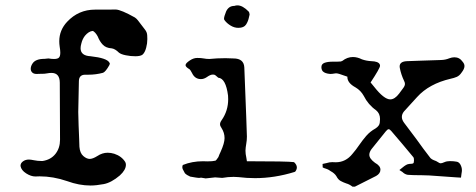

<svg xmlns="http://www.w3.org/2000/svg" viewBox="-20 -659 1798 726"><path d="M322.3 42.5Q279.3 42.5 233.9 25.9Q181.2 7.8 129.9 7.8L113.8 8.3Q97.2 8.3 78.9 -3.4Q60.5 -15.1 57.6 -31.2V-32.2Q57.6 -42 66.9 -48.8Q76.2 -55.7 89.4 -55.7Q95.7 -55.7 109.1 -53Q122.6 -50.3 134.8 -50.3H141.6Q172.4 -55.2 189.7 -77.1Q207 -99.1 207 -130.4Q206.1 -235.4 206.1 -340.3V-345.7Q206.1 -383.3 174.8 -383.3Q167 -383.3 158 -381.6Q148.9 -379.9 140.1 -379.9H134.3L118.2 -379.4Q107.4 -379.4 101.8 -385Q96.2 -390.6 96.2 -398.9Q96.2 -408.7 103 -418.9Q114.3 -436.5 148.4 -436.5L163.1 -438Q175.3 -436 184.1 -436Q198.2 -436 203.1 -441.4Q208 -446.8 208 -460Q208 -469.2 205.6 -482.9Q204.1 -493.2 204.1 -502.9Q204.1 -544.9 233.9 -576.7Q276.9 -622.6 339.4 -622.6H382.3Q399.9 -623 418 -623Q438 -622.1 490.2 -592.8Q496.6 -588.4 501.5 -582Q520.5 -556.6 528.3 -546.9Q536.1 -537.1 536.6 -525.6Q537.1 -514.2 537.1 -511.2Q537.1 -494.6 532.7 -478.5Q527.8 -459.5 518.1 -451.7Q509.8 -446.3 491.7 -446.3Q473.6 -446.3 455.6 -450Q437.5 -453.6 429.7 -460Q415.5 -474.1 402.8 -476.1Q380.4 -477.5 368.7 -490Q356.9 -502.4 349.6 -521Q346.2 -527.8 340.3 -534.7Q334.5 -541.5 329.6 -542Q314.9 -540 301.3 -523.9Q291.5 -511.2 287.6 -494.6Q284.7 -484.4 284.7 -476.6Q284.7 -448.2 322.8 -446.3Q384.3 -439.5 393.6 -422.4Q395.5 -419.4 395.5 -418L393.1 -412.1Q379.4 -387.7 369.6 -383.8Q342.8 -376.5 314 -376.5H302.2Q278.8 -376.5 278.3 -352.5L275.9 -235.4Q276.9 -185.1 279.3 -134.8L280.3 -104Q282.2 -80.1 294.9 -69.1Q307.6 -58.1 319.3 -58.1Q330.6 -58.1 347.7 -68.8Q366.7 -81.5 387.2 -81.5Q399.4 -81.5 412.1 -77.6Q439.9 -68.4 453.6 -46.4Q456.1 -41.5 456.1 -36.1Q456.1 -16.6 433.1 4.4Q400.9 31.7 372.3 37.1Q343.8 42.5 322.3 42.5Z M757.8 15.6 739.7 12.7Q737.8 13.7 731 13.7Q727.1 13.7 699.2 8.8Q686.5 3.4 679.2 -3.9L670.9 -19.5Q669.4 -23.4 669.4 -27.3Q669.4 -31.7 671.4 -35.2Q706.1 -49.3 748 -49.3L763.7 -48.8Q784.2 -48.8 793.5 -51.3H793.9Q796.9 -51.3 805.7 -64.9Q809.6 -75.7 814 -84.5Q829.1 -117.7 829.1 -136.7Q829.1 -157.2 817.4 -175.3Q812 -182.6 812 -189.5Q812 -196.3 818.4 -205.1Q842.8 -240.2 842.8 -283.7L842.3 -297.4Q834 -362.8 805.2 -365.2Q793.5 -376.5 789.1 -376.7Q784.7 -377 784.2 -377Q775.4 -377 761.7 -367.2Q751 -359.9 739.7 -359.9Q716.8 -359.9 706.1 -382.8Q699.7 -395 696.8 -397Q681.6 -405.8 681.6 -412.6Q681.6 -419.9 698.2 -430.7Q711.9 -439.9 726.1 -439.9Q740.2 -439.9 750.2 -438Q760.3 -436 771.5 -436Q800.3 -439 832.5 -439Q847.7 -439 862.8 -438Q901.9 -438 903.8 -404.3Q913.6 -158.2 913.6 -142.6Q913.6 -128.4 911.1 -115Q908.7 -101.6 908.2 -89.4Q908.2 -77.1 911.6 -62Q913.1 -54.2 913.6 -49.3Q1068.8 -49.3 1091.8 -45.9Q1102.5 -36.1 1102.5 -25.9Q1102.5 -21.5 1100.6 -17.1Q1098.1 -10.3 1093.8 -8.8Q1018.1 14.6 944.3 14.6Q913.1 14.6 881.8 10.7Q872.6 9.8 863.3 9.8Q842.3 9.8 820.3 13.7L793.5 11.7Q775.4 13.2 757.8 15.6ZM881.3 -553.7Q865.7 -553.7 851.6 -562.5Q837.4 -571.3 829.6 -582Q827.1 -584.5 827.1 -588.4Q827.1 -596.2 835 -615.7Q844.7 -636.7 866.2 -636.7Q872.1 -638.7 877.9 -638.7Q897.5 -638.7 920.4 -615.2Q922.9 -612.8 923.8 -604L921.4 -593.8Q918.5 -578.6 910.4 -566.2Q902.3 -553.7 881.3 -553.7Z M1321.8 46.9H1313Q1300.8 37.6 1289.6 34.7Q1278.3 30.8 1268.3 25.4Q1258.3 20 1252 7.3Q1245.1 -3.9 1230.5 -11.7L1223.1 -16.6Q1217.8 -19.5 1211.4 -21.5Q1207 -22.5 1200.2 -25.9L1199.7 -39.1L1215.3 -42.5Q1225.6 -45.9 1236.3 -45.9L1249.5 -45.4Q1287.6 -45.4 1313 -77.6Q1326.2 -92.8 1338.1 -110.4Q1350.1 -127.9 1364.5 -144.8Q1378.9 -161.6 1399.9 -173.3Q1415 -183.1 1416 -195.3Q1417 -207.5 1417 -209Q1417 -230 1401.9 -242.2Q1372.1 -263.2 1355.5 -296.4Q1344.2 -316.9 1324.2 -328.6Q1293.5 -345.2 1293.5 -367.7V-369.1L1283.2 -372.6Q1259.3 -381.8 1250.5 -381.8Q1247.1 -381.8 1243.7 -380.9Q1236.3 -379.4 1228.5 -379.4Q1209 -380.9 1200.7 -389.2Q1195.3 -395.5 1195.3 -405.3Q1195.3 -417 1207 -421.4Q1218.8 -425.8 1237.8 -425.8H1253.9Q1265.1 -425.8 1268.6 -426.5Q1272 -427.2 1274.4 -428.7Q1293 -443.4 1314.5 -443.4Q1331.1 -443.4 1348.6 -434.6Q1365.2 -428.7 1384.3 -427.7L1395.5 -426.8Q1417 -423.3 1417 -410.2Q1417 -401.4 1381.3 -347.2L1394.5 -331.1Q1432.1 -283.2 1455.6 -283.2Q1472.7 -283.2 1489.3 -305.2Q1497.1 -316.4 1504.2 -325.4Q1511.2 -334.5 1511.2 -341.8Q1511.2 -347.2 1507.8 -353.5Q1496.6 -377 1491.7 -402.3L1491.2 -407.7Q1491.2 -426.3 1518.1 -427.7L1574.2 -429.7Q1611.3 -430.7 1647.9 -432.1Q1664.6 -432.6 1678.7 -438.5Q1689 -442.4 1698.2 -442.4Q1717.8 -442.4 1729.5 -425.3Q1736.3 -417.5 1736.3 -409.2Q1736.3 -398.4 1725.1 -384.3Q1717.3 -372.6 1706.8 -368.2Q1696.3 -363.8 1684.1 -361.3Q1602.5 -342.3 1557.1 -292Q1547.4 -280.8 1536.6 -269.5Q1521.5 -253.4 1507.3 -237.3Q1499.5 -227.5 1499.5 -216.8Q1499.5 -206.1 1508.3 -194.3Q1531.2 -164.1 1554.2 -133.3Q1580.1 -96.7 1607.9 -61Q1612.8 -56.2 1620.6 -53.2Q1629.9 -50.3 1636 -45.9Q1642.1 -41.5 1646 -41.5Q1650.9 -41.5 1660.2 -45.7Q1669.4 -49.8 1681.2 -49.8Q1696.3 -49.8 1708 -47.4Q1715.8 -45.4 1720.7 -37.1Q1726.6 -26.4 1726.6 -15.6Q1726.6 -9.8 1725.3 -3.9Q1724.1 2 1723.1 12.7L1706.1 11.7L1603 4.4Q1585.9 3.4 1569.3 3.4H1560.1Q1541 3.4 1521.5 2Q1510.3 0 1501.5 -8.8Q1498.5 -11.2 1490.2 -16.1Q1511.2 -34.2 1520.5 -37.6Q1526.9 -39.6 1533.7 -39.6Q1539.1 -39.6 1542.2 -41.3Q1545.4 -43 1545.4 -52.7Q1545.4 -61 1543.5 -64Q1502 -114.3 1459.5 -163.6Q1453.6 -170.4 1449.7 -170.4Q1445.3 -170.4 1439 -162.6L1384.8 -95.2Q1376.5 -84 1376.5 -73.7Q1376.5 -59.1 1397.9 -43.5Q1418.5 -32.2 1418.5 -17.6Q1418.5 -2.9 1402.3 6.3Z"/></svg>

Font: X Typewriter
Style: Regular
Weight: 400
Monospace: yes
Designer: GGBot
Version: 0.50